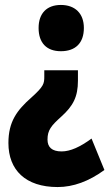

<svg xmlns="http://www.w3.org/2000/svg" viewBox="-20 -583 442 776"><path d="M319 -470C319 -529 283 -563 226 -563C169 -563 136 -529 136 -470C136 -410 168 -376 226 -376C286 -376 319 -410 319 -470ZM295 -257V-299H159V-274C159 -245 157 -234 107 -189C48 -137 14 -91 14 -5C14 104 83 173 213 173C276 173 339 150 402 104L350 -23C304 11 264 29 229 29C190 29 172 12 172 -19C172 -57 187 -75 227 -111C276 -155 295 -192 295 -257Z"/></svg>

Font: Noto Sans Arabic ExtCond Blk
Style: Regular
Weight: 900
Width: 2
Designer: Monotype Design Team, Nadine Chahine, Nizar Qandah and Khaled Hosny
Foundry: Monotype Imaging Inc.
Version: Version 2.012